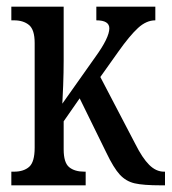

<svg xmlns="http://www.w3.org/2000/svg" viewBox="-20 -556 515 576"><path d="M14 -41H22Q51 -41 67.5 -55.5Q84 -70 84 -113V-427Q84 -467 67 -481Q50 -495 22 -495H14V-536H171V-374Q171 -339 169.5 -299.5Q168 -260 167 -245L266 -385Q308 -443 308 -471Q308 -495 269 -495V-536H446V-495Q419 -495 394 -472Q369 -449 335 -401L281 -325L386 -124Q407 -82 427.5 -61.5Q448 -41 472 -41H475V0H463Q410 0 384 -6Q358 -12 339.5 -32Q321 -52 299 -98L219 -261L171 -192V-108Q171 -68 187.5 -54.5Q204 -41 233 -41H237V0H14Z"/></svg>

Font: Noto Serif Cond
Style: Regular
Weight: 400
Width: 3
Designer: Monotype Design Team
Foundry: Monotype Imaging Inc.
Version: Version 1.001